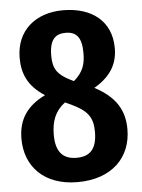

<svg xmlns="http://www.w3.org/2000/svg" viewBox="-53 -778 621 837"><g transform="rotate(-5 257.0 -359.0)"><path d="M361 -386C437 -430 465 -485 465 -551C465 -670 379 -735 254 -735C134 -735 48 -664 48 -544C48 -475 72 -419 144 -373C66 -335 25 -279 25 -192C25 -70 108 17 253 17C404 17 489 -71 489 -194C489 -278 452 -338 361 -386ZM257 -636C304 -636 327 -610 327 -542C327 -495 318 -460 275 -423L259 -431C205 -458 186 -485 186 -541C186 -614 213 -636 257 -636ZM258 -89C201 -89 167 -119 167 -197C167 -257 184 -301 228 -334L254 -322C324 -289 347 -259 347 -195C347 -122 318 -89 258 -89Z"/></g></svg>

Font: Glow Sans TC Compressed
Style: Bold
Weight: 700
Width: 2
Designer: Ryoko NISHIZUKA (kana, bopomofo & ideographs); Paul D. Hunt (Latin, Greek & Cyrillic); Sandoll Communications, Soo-young
Version: Version 0.93